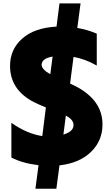

<svg xmlns="http://www.w3.org/2000/svg" viewBox="-20 -946 658 1146"><path d="M40 -552.7Q40 -651.4 112.8 -715.8Q185.5 -780.3 317.4 -787.1L335 -925.8H460.9L441.4 -779.3Q506.8 -767.6 557.6 -745.1V-554.7Q489.3 -593.8 418.9 -606.4L398.4 -447.3Q411.1 -441.4 438.5 -427.7Q591.8 -344.7 591.8 -203.1Q591.8 -106.4 523.4 -39.6Q455.1 27.3 335 41L316.4 180.7H191.4L210 40Q112.3 28.3 47.9 -5.9V-212.9Q140.6 -147.5 232.4 -133.8L253.9 -304.7Q212.9 -321.3 185.5 -335Q40 -408.2 40 -552.7ZM228.5 -559.6Q228.5 -532.2 280.3 -502.9L293.9 -608.4Q228.5 -596.7 228.5 -559.6ZM358.4 -142.6Q418.9 -161.1 418.9 -199.2Q418.9 -232.4 373 -255.9Z"/></svg>

Font: GenEi M Gothic v2 Black
Style: Regular
Weight: 900
Version: Version 2.0